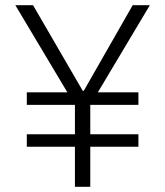

<svg xmlns="http://www.w3.org/2000/svg" viewBox="-20 -718 635 738"><path d="M512 -154H327V0H268V-154H83V-202H268V-315H83V-363H239L39 -698H107L298 -369H302L490 -698H556L356 -363H512V-315H327V-202H512Z"/></svg>

Font: IBM Plex Sans Light
Style: Regular
Weight: 300
Designer: Mike Abbink, Paul van der Laan, Pieter van Rosmalen
Foundry: Bold Monday
Version: Version 3.201